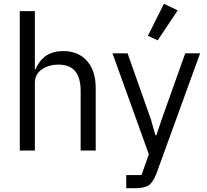

<svg xmlns="http://www.w3.org/2000/svg" viewBox="-20 -799 1099 1019"><path d="M85 0V-740H165V-432H169Q210 -528 315 -528Q395 -528 441.5 -476Q488 -424 488 -331V0H408V-317Q408 -456 291 -456Q239 -456 202 -430.5Q165 -405 165 -358V0Z M923 -744 817 -585 765 -609 850 -779ZM838 -165 963 -516H1042L811 120Q793 168 770 184Q747 200 691 200H650V130H731L770 20L577 -516H657L781 -165L805 -81H810Z"/></svg>

Font: Aneliza
Style: Regular
Weight: 400
Designer: Mike Abbink, Paul van der Laan, Pieter van Rosmalen
Foundry: Bold Monday
Version: Version 3.0